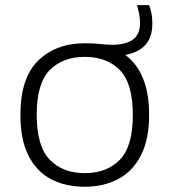

<svg xmlns="http://www.w3.org/2000/svg" viewBox="-20 -718 660 748"><path d="M310 9.5Q235 9.5 178.8 -20Q122.5 -49.5 91 -111.5Q59.5 -173.5 59.5 -270.5Q59.5 -414 128.8 -481.8Q198 -549.5 311.5 -549.5Q344.5 -549.5 370.8 -546.5Q397 -543.5 417 -543.5Q469.5 -543.5 497.5 -563.8Q525.5 -584 525.5 -627Q525.5 -647 522.2 -663.2Q519 -679.5 513.5 -698H561Q567.5 -680 570.5 -663.5Q573.5 -647 573.5 -625.5Q573.5 -523 468 -504Q561 -435 561 -270.5Q561 -175.5 529.2 -113.2Q497.5 -51 441 -20.8Q384.5 9.5 310 9.5ZM310 -43.5Q396 -43.5 446.8 -95.5Q497.5 -147.5 497.5 -270Q497.5 -393.5 446.8 -445Q396 -496.5 310 -496.5Q224.5 -496.5 173.8 -445Q123 -393.5 123 -271.5Q123 -148 173.8 -95.8Q224.5 -43.5 310 -43.5Z"/></svg>

Font: Encode Sans Expanded Expanded Light
Style: Regular
Weight: 300
Width: 7
Designer: Multiple Designers
Foundry: Impallari Type
Version: Version 3.000; ttfautohint (v1.8.3) -l 8 -r 50 -G 200 -x 14 